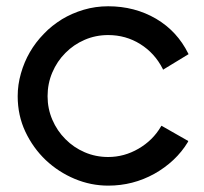

<svg xmlns="http://www.w3.org/2000/svg" viewBox="-20 -538 646 609"><path d="M577.1 -368.2 578.1 -366.2 497.1 -316.9 496.1 -319.8Q470.7 -369.6 424.8 -398.2Q378.9 -426.8 323.2 -426.8Q283.2 -426.8 248.3 -411.6Q213.4 -396.5 187.5 -370.1Q161.1 -343.8 146 -308.3Q130.9 -272.9 130.9 -232.9Q130.9 -193.4 146 -158.2Q161.1 -123 187.5 -96.7Q213.4 -70.3 248.3 -55.2Q283.2 -40 323.2 -40Q374 -40 419.4 -66.4Q464.8 -92.8 490.2 -136.2L492.2 -139.2L577.1 -90.8L576.2 -87.9Q557.1 -56.2 530 -30.8Q502.9 -5.4 469.7 13.2Q401.9 50.8 323.2 50.8Q268.1 50.8 216.8 29.3Q165.5 7.8 125 -30.3Q85 -68.4 60.5 -120.1Q36.1 -171.9 36.1 -232.9Q36.1 -269.5 46.4 -305.2Q66.9 -377.4 119.1 -430.7Q131.8 -444.3 146.5 -455.8Q161.1 -467.3 176.8 -477.1Q208.5 -496.1 245.6 -507.1Q282.7 -518.1 323.2 -518.1Q407.2 -518.1 475.1 -478.5Q542 -439 577.1 -368.2Z"/></svg>

Font: Preahvihear
Style: Regular
Weight: 400
Designer: Danh Hong
Version: Version 8.002; ttfautohint (v1.8.3)